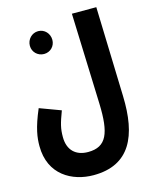

<svg xmlns="http://www.w3.org/2000/svg" viewBox="-140 -840 932 1162"><g transform="rotate(-15 326.0 -259.0)"><path d="M28 -25C28 156 167 230 300 230C529 230 603 63 595 -186L578 -748H425L445 -178C451 6 420 86 304 86C228 86 179 42 179 -41C179 -95 187 -124 215 -199L83 -248C35 -136 28 -77 28 -25ZM200 -556C240 -556 270 -587 270 -626C270 -666 240 -699 200 -699C160 -699 129 -666 129 -626C129 -587 160 -556 200 -556Z"/></g></svg>

Font: Noto Sans Arabic UI XCn XBd
Style: Regular
Weight: 800
Width: 2
Designer: Monotype Design Team, Nadine Chahine and Nizar Qandah
Foundry: Monotype Imaging Inc.
Version: Version 2.010